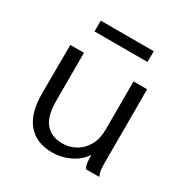

<svg xmlns="http://www.w3.org/2000/svg" viewBox="-149 -745 848 879"><g transform="rotate(30 275.0 -306.0)"><path d="M243 11Q158 11 113 -43.5Q68 -98 69 -204L70 -457H142V-204Q142 -121 174 -84.5Q206 -48 263 -48Q298 -48 330.5 -65Q363 -82 383.5 -117Q404 -152 404 -206V-457H476V-71Q476 -53 477.5 -35.5Q479 -18 487 0H416Q408 -17 406.5 -35Q405 -53 405 -70Q381 -32 336.5 -10.5Q292 11 243 11ZM135 -566V-623H415V-566Z"/></g></svg>

Font: Inconsolata SemiExpanded
Style: Regular
Weight: 400
Width: 6
Monospace: yes
Designer: Raph Levien, Cyreal, Brenton Simpson
Foundry: Raph Levien, Cyreal, Google
Version: Version 3.000; ttfautohint (v1.8.2.53-6de2)